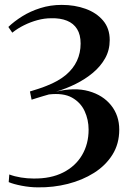

<svg xmlns="http://www.w3.org/2000/svg" viewBox="-20 -772 549 805"><path d="M138.5 13.5Q106.5 13.5 71.2 6.8Q36 0 16.5 -8.5L19 -40.5Q41.5 -32 68 -27.8Q94.5 -23.5 120 -23.5Q193 -22.5 244.8 -48.8Q296.5 -75 324 -121.8Q351.5 -168.5 351.5 -228.5Q351.5 -270 334.8 -306.2Q318 -342.5 281.8 -362.8Q245.5 -383 185 -376Q175.5 -373.5 161.5 -369.2Q147.5 -365 134 -360.8Q120.5 -356.5 112.5 -354L105.5 -388.5Q121.5 -393.5 140.5 -399.5Q159.5 -405.5 175 -412Q224 -431 255.5 -457.2Q287 -483.5 302.5 -516.8Q318 -550 318 -589.5Q318 -626.5 303.2 -650.2Q288.5 -674 260.8 -685.2Q233 -696.5 194.5 -695.5Q166 -695.5 136.8 -687.5Q107.5 -679.5 80.8 -666.2Q54 -653 31.5 -635L15 -659Q39.5 -682.5 73.5 -703.8Q107.5 -725 149.5 -738.2Q191.5 -751.5 239 -751.5Q293.5 -751.5 339 -735Q384.5 -718.5 412.2 -685.8Q440 -653 440 -604Q440 -562 421 -528Q402 -494 369.8 -467Q337.5 -440 297.2 -420Q257 -400 214.5 -387.5Q292.5 -406.5 352.2 -389.8Q412 -373 446 -330.2Q480 -287.5 480 -228.5Q480 -169 451.5 -123.5Q423 -78 374.2 -47.2Q325.5 -16.5 264.5 -1Q203.5 14.5 138.5 13.5Z"/></svg>

Font: Merriweather 144pt Medium
Style: Regular
Weight: 500
Version: Version 2.100